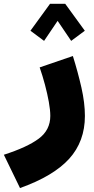

<svg xmlns="http://www.w3.org/2000/svg" viewBox="-143 -704 489 997"><path d="M116.7 -684.1H195.8L297.4 -544.4L226.6 -491.7L156.2 -595.7L85.9 -491.7L15.1 -544.4ZM63 -354 235.4 -413.1Q261.7 -329.1 279.8 -249.3Q297.9 -169.4 297.9 -102.1Q297.9 30.3 216.3 120.4Q134.8 210.4 -39.1 272.5L-123 99.6Q-1.5 60.5 58.3 15.9Q118.2 -28.8 118.2 -102.1Q118.2 -132.3 110.6 -174.6Q103 -216.8 90.6 -263.7Q78.1 -310.5 63 -354Z"/></svg>

Font: Estedad-FD Black
Style: Regular
Weight: 900
Designer: Amin Abedi
Version: Version 7.3